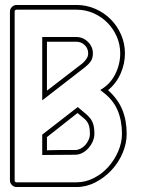

<svg xmlns="http://www.w3.org/2000/svg" viewBox="-20 -753 569 773"><path d="M47 0Q36 0 28 -8Q20 -16 20 -27V-706Q20 -717 28 -725Q36 -733 47 -733H288Q328 -733 363.5 -717.5Q399 -702 425.5 -675.5Q452 -649 467.5 -613.5Q483 -578 483 -538Q483 -496 465.5 -456.5Q448 -417 415 -390Q455 -354 472.5 -311Q490 -268 490 -214Q490 -175 473.5 -136.5Q457 -98 429 -68Q401 -38 364.5 -19Q328 0 288 0ZM288 -19Q324 -19 357.5 -36Q391 -53 416 -81Q441 -109 456 -144Q471 -179 471 -214Q471 -268 453 -310Q435 -352 392 -384Q386 -388 384 -391Q423 -413 443.5 -453.5Q464 -494 464 -538Q464 -574 450 -606Q436 -638 412 -662Q388 -686 356 -700Q324 -714 288 -714H47Q39 -714 39 -706V-27Q39 -19 47 -19ZM150 -604H287Q314 -604 334 -584.5Q354 -565 354 -538Q354 -519 345.5 -506.5Q337 -494 323 -483L150 -349ZM293 -322Q309 -308 321.5 -298Q334 -288 342.5 -277.5Q351 -267 355.5 -252.5Q360 -238 360 -214Q360 -199 353.5 -184Q347 -169 336.5 -157Q326 -145 312 -137.5Q298 -130 282 -130Q249 -130 216 -129.5Q183 -129 150 -129V-211ZM169 -388 312 -498Q321 -506 328 -516Q335 -526 335 -538Q335 -558 321 -571.5Q307 -585 287 -585H169ZM169 -201V-148Q181 -148 192.5 -148.5Q204 -149 216 -149H282Q294 -149 305 -155Q316 -161 324 -170Q332 -179 337 -190.5Q342 -202 342 -214Q342 -233 339 -244.5Q336 -256 330 -264Q324 -272 314.5 -279.5Q305 -287 292 -298Z"/></svg>

Font: RonaldsonGothicLicht
Style: Regular
Weight: 400
Designer: Mr. Robertson for MacKellar, Smiths & Jordan Co. Philadelphia
Foundry: CAT-Fonts Peter Wiegel
Version: 1.000